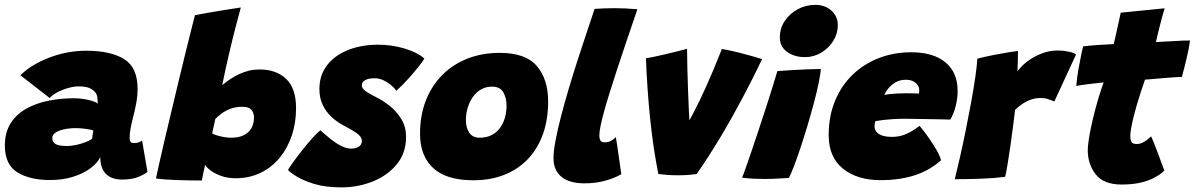

<svg xmlns="http://www.w3.org/2000/svg" viewBox="-20 -752 5040 810"><path d="M190.5 7.5Q105.5 7.5 53 -25.2Q0.5 -58 0.5 -137.5Q0.5 -194 25.2 -232.5Q50 -271 91.8 -294Q133.5 -317 185.2 -327.2Q237 -337.5 291.5 -337.5Q312.5 -337.5 333.2 -334.2Q354 -331 370.2 -325.8Q386.5 -320.5 392.5 -314.5Q392.5 -320 391.2 -335.5Q390 -351 384.5 -359Q375 -372.5 358.8 -380Q342.5 -387.5 312 -387.5Q290.5 -387.5 265.8 -380.2Q241 -373 220.5 -361.8Q200 -350.5 189.5 -338.5L66 -434.5Q113 -480.5 188.5 -509.2Q264 -538 344 -538Q446.5 -538 503.5 -502.8Q560.5 -467.5 560.5 -377Q560.5 -349 554.8 -317.2Q549 -285.5 541 -255.5Q535 -232.5 531 -211Q527 -189.5 527 -171Q527 -157.5 531.5 -153Q536 -148.5 544.5 -148.5Q556 -148.5 564.2 -151.2Q572.5 -154 579.5 -159L602 -27.5Q591.5 -17 564 -5.8Q536.5 5.5 495 5.5Q450.5 5.5 426.8 -18.5Q403 -42.5 403 -89.5Q392 -65 362.5 -42.8Q333 -20.5 289.2 -6.5Q245.5 7.5 190.5 7.5ZM262.5 -136Q280.5 -136 302.2 -140.8Q324 -145.5 342.5 -152.8Q361 -160 369 -167.5Q369 -173 370.8 -184.2Q372.5 -195.5 374 -201Q366 -205 343 -208.2Q320 -211.5 298 -211.5Q282.5 -211.5 265.5 -209.2Q248.5 -207 233.8 -202Q219 -197 209.8 -189Q200.5 -181 200.5 -170Q200.5 -153 214 -144.5Q227.5 -136 262.5 -136Z M638 1Q641.5 -16.5 650.5 -57Q659.5 -97.5 672.5 -152.8Q685.5 -208 700.5 -271.2Q715.5 -334.5 730.8 -398.2Q746 -462 760.2 -519.5Q774.5 -577 785.5 -621.2Q796.5 -665.5 802.5 -688Q809.5 -689.5 862.8 -699Q916 -708.5 996 -720.5Q988 -692 974.5 -640Q961 -588 946 -523.8Q931 -459.5 917.5 -393Q934.5 -407 952.8 -419Q971 -431 990.5 -440Q1010 -449 1031 -454Q1052 -459 1074.5 -459Q1145.5 -459 1187.2 -419.2Q1229 -379.5 1229 -295.5Q1229 -234 1211 -180.2Q1193 -126.5 1159.5 -86Q1126 -45.5 1079 -22.8Q1032 0 974 0Q940 0 912.5 -10Q885 -20 867.5 -33.5Q850 -47 845.5 -57Q842 -42.5 837.2 -19.8Q832.5 3 831.5 9.5Q784.5 9.5 729.8 7.8Q675 6 638 1ZM875 -189Q882 -185 895.5 -180.8Q909 -176.5 925 -173.8Q941 -171 955.5 -171Q986 -171 1007.2 -181Q1028.5 -191 1040 -210.2Q1051.5 -229.5 1051.5 -256.5Q1051.5 -276 1040.5 -288.8Q1029.5 -301.5 1003 -301.5Q973.5 -301.5 951.2 -292.8Q929 -284 913.5 -272Q898 -260 888.5 -250.5Q888 -247 886.5 -241Q885 -235 883.5 -227.8Q882 -220.5 880.2 -213Q878.5 -205.5 877.2 -199.2Q876 -193 875 -189Z M1420 38.5Q1352.5 38.5 1305 23.8Q1257.5 9 1229.8 -8.5Q1202 -26 1195 -35Q1200.5 -45.5 1217 -68.2Q1233.5 -91 1254.8 -118Q1276 -145 1296.8 -168.2Q1317.5 -191.5 1331.5 -202.5Q1352 -184 1374.2 -166Q1396.5 -148 1419 -136.5Q1441.5 -125 1461.5 -125Q1473 -125 1483.2 -128.2Q1493.5 -131.5 1500 -138.8Q1506.5 -146 1506.5 -158Q1506.5 -175.5 1483 -191.5Q1459.5 -207.5 1429 -223Q1400.5 -238 1377.5 -259.8Q1354.5 -281.5 1341 -310.5Q1327.5 -339.5 1327.5 -375.5Q1327.5 -423 1347.8 -458.5Q1368 -494 1402.8 -517.2Q1437.5 -540.5 1481.5 -552Q1525.5 -563.5 1573.5 -563.5Q1632.5 -563.5 1686.2 -547.5Q1740 -531.5 1770.5 -505Q1764.5 -494.5 1746 -471Q1727.5 -447.5 1702.8 -420Q1678 -392.5 1652 -369Q1639 -388 1612.8 -405Q1586.5 -422 1561 -422Q1552 -422 1542.5 -420.8Q1533 -419.5 1524.8 -416Q1516.5 -412.5 1511.5 -406.5Q1506.5 -400.5 1506.5 -391.5Q1506.5 -379 1521.8 -368Q1537 -357 1570.5 -340Q1595 -328 1623.5 -305.8Q1652 -283.5 1672.5 -250.8Q1693 -218 1693 -174Q1693 -106.5 1654 -59Q1615 -11.5 1552.8 13.5Q1490.5 38.5 1420 38.5Z M1976.5 8.5Q1863.5 8.5 1807.8 -42.8Q1752 -94 1752 -187.5Q1752 -265 1776.5 -327.8Q1801 -390.5 1845.8 -435.5Q1890.5 -480.5 1952.2 -504.8Q2014 -529 2088.5 -529Q2197.5 -529 2245 -473.2Q2292.5 -417.5 2292.5 -324Q2292.5 -248 2270.8 -186.8Q2249 -125.5 2207.8 -81.8Q2166.5 -38 2108.2 -14.8Q2050 8.5 1976.5 8.5ZM2003.5 -171Q2032 -171 2053.2 -181.8Q2074.5 -192.5 2088.8 -211.5Q2103 -230.5 2110 -255Q2117 -279.5 2117 -307Q2117 -339 2103.2 -362.8Q2089.5 -386.5 2056 -386.5Q2030 -386.5 2009.5 -374.8Q1989 -363 1974.8 -342.8Q1960.5 -322.5 1953 -297.2Q1945.5 -272 1945.5 -245Q1945.5 -213 1959.8 -192Q1974 -171 2003.5 -171Z M2601 -17.5Q2581 -4 2538.8 8.8Q2496.5 21.5 2446 21.5Q2382 21.5 2348.5 -6.2Q2315 -34 2315 -84.5Q2315 -114 2323.8 -160Q2332.5 -206 2347.2 -262.5Q2362 -319 2380.2 -380.5Q2398.5 -442 2418.2 -502.8Q2438 -563.5 2456.2 -618Q2474.5 -672.5 2488.5 -714.5Q2533.5 -717.5 2571 -717.5Q2594.5 -717.5 2617.5 -716.5Q2640.5 -715.5 2669 -713Q2643 -637 2621 -572Q2599 -507 2581.2 -452.5Q2563.5 -398 2549.8 -354Q2536 -310 2527 -276.2Q2518 -242.5 2513.2 -218.8Q2508.5 -195 2508.5 -181Q2508.5 -167 2513.2 -159.2Q2518 -151.5 2530 -151.5Q2545.5 -151.5 2557 -157.5Q2568.5 -163.5 2578 -173.5Q2579.5 -166 2583 -143.5Q2586.5 -121 2590.2 -93.8Q2594 -66.5 2597.2 -44.8Q2600.5 -23 2601 -17.5Z M3025.5 -545.5Q3067.5 -538 3104 -528.5Q3140.5 -519 3165.2 -511.8Q3190 -504.5 3195 -502.5Q3177.5 -465.5 3157.5 -425.8Q3137.5 -386 3115.5 -344.5Q3093.5 -303 3070 -261Q3046.5 -219 3021.8 -177.5Q2997 -136 2971.2 -95.8Q2945.5 -55.5 2919 -18Q2884.5 -12.5 2838.5 -12.5Q2815.5 -12.5 2794 -14.2Q2772.5 -16 2757.5 -18Q2747 -69.5 2738.2 -127.8Q2729.5 -186 2723 -248.8Q2716.5 -311.5 2712 -376.5Q2707.5 -441.5 2705 -506Q2713 -507 2734.5 -511.5Q2756 -516 2783 -522.2Q2810 -528.5 2835.8 -535Q2861.5 -541.5 2878.5 -546Q2878.5 -510.5 2879.8 -462.8Q2881 -415 2882.8 -367.5Q2884.5 -320 2886.2 -283.8Q2888 -247.5 2889 -234.5L2882 -231.5Q2896 -258 2908.8 -282.5Q2921.5 -307 2934 -333Q2946.5 -359 2960.2 -389.5Q2974 -420 2990 -458.2Q3006 -496.5 3025.5 -545.5Z M3308 -1.5Q3298.5 -1 3268.2 1Q3238 3 3204.5 3Q3181.5 3 3157.8 1.8Q3134 0.5 3110.5 -2.5Q3115.5 -13.5 3126 -43.2Q3136.5 -73 3150.8 -115Q3165 -157 3180.8 -204.5Q3196.5 -252 3211.8 -299Q3227 -346 3239.5 -386Q3252 -426 3259.5 -452Q3281.5 -454 3316.2 -456Q3351 -458 3385.8 -459.5Q3420.5 -461 3443 -461Q3442 -443 3433.8 -402Q3425.5 -361 3412.5 -313.5Q3400.5 -268.5 3386 -220.2Q3371.5 -172 3356.8 -127.8Q3342 -83.5 3329.2 -50Q3316.5 -16.5 3308 -1.5ZM3376 -511Q3331.5 -511 3300.8 -533Q3270 -555 3270 -593.5Q3270 -633.5 3291.2 -664.5Q3312.5 -695.5 3346.5 -713.5Q3380.5 -731.5 3419.5 -731.5Q3460.5 -731.5 3487.5 -707.2Q3514.5 -683 3514.5 -646Q3514.5 -610 3495.2 -579.2Q3476 -548.5 3444.5 -529.8Q3413 -511 3376 -511Z M3950 -76Q3929 -57 3903.2 -41.5Q3877.5 -26 3846.2 -15Q3815 -4 3777.2 2Q3739.5 8 3694.5 8Q3596.5 8 3536.2 -40.5Q3476 -89 3476 -181.5Q3476 -262 3502.8 -326.5Q3529.5 -391 3577 -436.8Q3624.5 -482.5 3687.8 -507Q3751 -531.5 3824.5 -531.5Q3917 -531.5 3968.5 -489Q4020 -446.5 4020 -368Q4020 -337.5 4012 -305Q4004 -272.5 3989 -247.5Q3981 -248 3954 -248.5Q3927 -249 3893.8 -249.5Q3860.5 -250 3833.2 -250.5Q3806 -251 3797.5 -251Q3772 -251 3748.2 -249.5Q3724.5 -248 3705.5 -245.8Q3686.5 -243.5 3673.5 -241Q3669.5 -233 3669.5 -220Q3669.5 -204 3679.2 -193.8Q3689 -183.5 3705.2 -179Q3721.5 -174.5 3741 -174.5Q3755 -174.5 3768.5 -176.5Q3782 -178.5 3795.8 -183.8Q3809.5 -189 3825.2 -198Q3841 -207 3859.5 -221Q3862 -218.5 3874.2 -203Q3886.5 -187.5 3902 -165Q3917.5 -142.5 3931.2 -118.8Q3945 -95 3950 -76ZM3710.5 -352Q3720.5 -353.5 3734 -355Q3747.5 -356.5 3764.5 -357.5Q3781.5 -358.5 3802 -358.5Q3813.5 -358.5 3824.5 -358.2Q3835.5 -358 3844 -357.8Q3852.5 -357.5 3856.5 -357Q3857.5 -361 3857.8 -364.8Q3858 -368.5 3858 -372Q3857.5 -384.5 3850.5 -394.2Q3843.5 -404 3831 -409.8Q3818.5 -415.5 3801 -415.5Q3776.5 -415.5 3757.5 -404.2Q3738.5 -393 3726.8 -378Q3715 -363 3710.5 -352Z M4272.5 -451Q4287 -472 4313.2 -492.2Q4339.5 -512.5 4373 -525.8Q4406.5 -539 4443.5 -539Q4466 -539 4489.2 -534Q4512.5 -529 4519.5 -522L4428 -324Q4418.5 -328 4403.5 -333.2Q4388.5 -338.5 4369.5 -338.5Q4350.5 -338.5 4332.2 -332.8Q4314 -327 4296.8 -316Q4279.5 -305 4262.5 -289Q4259.5 -263.5 4254.2 -222.5Q4249 -181.5 4242.8 -137.5Q4236.5 -93.5 4230.5 -57.8Q4224.5 -22 4220.5 -6Q4174.5 0 4118 2Q4061.5 4 4008 4Q4018 -36.5 4030.5 -91.5Q4043 -146.5 4055.2 -207.2Q4067.5 -268 4078 -326Q4088.5 -384 4095.2 -431Q4102 -478 4103 -504.5Q4136 -513 4173 -520.2Q4210 -527.5 4238.5 -532Q4267 -536.5 4274.5 -537Q4274.5 -520 4274 -492.8Q4273.5 -465.5 4272.5 -451Z M4892 -32Q4877 -17.5 4853 -4Q4829 9.5 4794 18Q4759 26.5 4711.5 26.5Q4636.5 26.5 4602.8 -16.2Q4569 -59 4569 -118.5Q4569 -134.5 4572.8 -160Q4576.5 -185.5 4583 -216.2Q4589.5 -247 4598 -280Q4606.5 -313 4616.2 -345Q4626 -377 4636 -404.5Q4602.5 -401 4569 -396.8Q4535.5 -392.5 4520.5 -389.5Q4523.5 -425.5 4530 -462Q4536.5 -498.5 4542.2 -524.8Q4548 -551 4549.5 -556.5Q4580.5 -560 4611.2 -562.2Q4642 -564.5 4678.5 -566Q4682.5 -583.5 4686.8 -601.5Q4691 -619.5 4694.5 -636.5Q4698.5 -653.5 4702.2 -671.2Q4706 -689 4708 -698.5L4893.5 -717Q4892.5 -714 4889.8 -704.8Q4887 -695.5 4883.2 -681.8Q4879.5 -668 4875 -651Q4871 -635.5 4866.2 -616Q4861.5 -596.5 4856.5 -574.5Q4874 -575.5 4896.5 -576.8Q4919 -578 4932 -578.5Q4952 -580 4965.8 -580.5Q4979.5 -581 4988.2 -581Q4997 -581 5000.5 -581Q4996.5 -550.5 4986.2 -506.8Q4976 -463 4966 -427.5Q4961 -427.5 4933.8 -426Q4906.5 -424.5 4881.5 -422Q4865 -420.5 4845.5 -418.8Q4826 -417 4810.5 -416Q4801.5 -390.5 4792.5 -363Q4783.5 -335.5 4775.5 -308Q4767.5 -280.5 4761.5 -255.8Q4755.5 -231 4752 -211.2Q4748.5 -191.5 4748.5 -179Q4748.5 -162.5 4753.2 -153.5Q4758 -144.5 4775.5 -144.5Q4787.5 -144.5 4798.5 -149.5Q4809.5 -154.5 4819 -161.8Q4828.5 -169 4836.5 -176.5Q4839.5 -171 4847.8 -150.2Q4856 -129.5 4865.5 -104Q4875 -78.5 4882.5 -58Q4890 -37.5 4892 -32Z"/></svg>

Font: Grandstander Thin Black
Style: Italic
Weight: 900
Italic angle: -15°
Version: Version 1.200